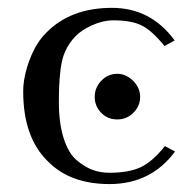

<svg xmlns="http://www.w3.org/2000/svg" viewBox="-20 -459 485 489"><path d="M278.8 -154.8Q253.9 -154.8 237.5 -171.9Q221.2 -189 221.2 -211.9Q221.2 -235.8 238 -253.4Q254.9 -271 278.8 -271Q300.8 -271 318.8 -253.4Q336.9 -235.8 336.9 -211.9Q336.9 -189 319.8 -171.9Q302.7 -154.8 278.8 -154.8ZM129.9 -200.2Q129.9 -145 142.3 -106.4Q154.8 -67.9 175.8 -50.5Q196.8 -33.2 216.3 -26.1Q235.8 -19 258.8 -19Q308.6 -19 338.9 -33.4Q369.1 -47.9 399.9 -86.9L425.8 -73.2Q364.7 9.8 258.8 9.8Q158.7 9.8 102.1 -47.9Q39.1 -108.9 39.1 -226.1Q39.1 -263.2 55.4 -306.6Q71.8 -350.1 97.2 -375Q159.2 -439 265.1 -439Q364.3 -439 424.8 -356L398.9 -341.8Q368.2 -379.9 342 -393.6Q315.9 -407.2 268.1 -407.2Q242.2 -407.2 214.1 -394.5Q186 -381.8 170.9 -365.2Q145 -337.4 137.5 -301.3Q129.9 -265.1 129.9 -200.2Z"/></svg>

Font: Linux Libertine O
Style: Regular
Weight: 400
Designer: Philipp H. Poll
Foundry: Philipp H. Poll
Version: Version 5.3.0